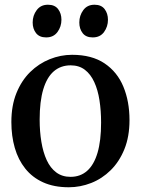

<svg xmlns="http://www.w3.org/2000/svg" viewBox="-20 -780 594 811"><path d="M28 -264.5Q28 -334 49.5 -387Q71 -440 107.5 -475.8Q144 -511.5 190 -530Q236 -548.5 284.5 -548.5Q368 -548.5 421.8 -512.2Q475.5 -476 501.2 -413.8Q527 -351.5 527 -272.5Q527 -203 505.5 -150Q484 -97 447.5 -61Q411 -25 365 -7Q319 11 270.5 11Q208 11 162.2 -9.8Q116.5 -30.5 86.8 -67.8Q57 -105 42.5 -155.2Q28 -205.5 28 -264.5ZM278 -33Q319.5 -33 348.2 -58.5Q377 -84 392 -134.8Q407 -185.5 407 -262.5Q407 -312.5 400.2 -356.2Q393.5 -400 378.2 -433.2Q363 -466.5 338.5 -485.2Q314 -504 278.5 -504Q236.5 -504 207.2 -478.8Q178 -453.5 162.8 -402.8Q147.5 -352 147.5 -275Q147.5 -224.5 154.8 -180.8Q162 -137 177.2 -103.8Q192.5 -70.5 217.5 -51.8Q242.5 -33 278 -33ZM174.5 -622Q146.5 -622 132.2 -640.2Q118 -658.5 118 -685Q118 -714.5 135 -737.2Q152 -760 182 -760H183Q211.5 -760 225.5 -741.5Q239.5 -723 239.5 -696.5Q239.5 -667.5 222.8 -644.8Q206 -622 175.5 -622ZM371 -622Q343 -622 329 -640.2Q315 -658.5 315 -685Q315 -714.5 331.8 -737.2Q348.5 -760 379 -760H379.5Q408 -760 422 -741.5Q436 -723 436 -696.5Q436 -667.5 419.5 -644.8Q403 -622 372 -622Z"/></svg>

Font: Merriweather 72pt Medium
Style: Regular
Weight: 500
Version: Version 2.100